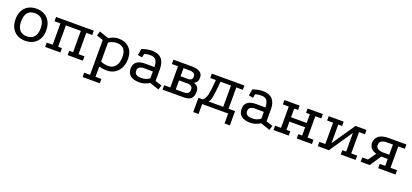

<svg xmlns="http://www.w3.org/2000/svg" viewBox="31 -1410 5537 2582"><g transform="rotate(20 2799.5 -119.5)"><path d="M259 -444Q326 -444 375.5 -416.5Q425 -389 453 -337.5Q481 -286 481 -214Q481 -107 420 -46Q359 15 259 15Q194 15 145 -12.5Q96 -40 68.5 -91Q41 -142 41 -214Q41 -286 68.5 -337.5Q96 -389 145 -416.5Q194 -444 259 -444ZM260 -380Q191 -380 156 -336.5Q121 -293 121 -214Q121 -135 156 -92Q191 -49 260 -49Q330 -49 365.5 -92Q401 -135 401 -214Q401 -293 365.5 -336.5Q330 -380 260 -380Z M543 -429H1083V-367H998V-62H1083V0H865V-62H920V-367H706V-62H761V0H543V-62H628V-367H543Z M1155 208V146H1239V-352L1145 -383L1165 -447L1299 -401Q1331 -421 1366 -432.5Q1401 -444 1432 -444Q1531 -444 1588.5 -386Q1646 -328 1646 -228Q1646 -156 1618.5 -101.5Q1591 -47 1542 -16Q1493 15 1428 15Q1371 15 1317 -2V146H1401V208ZM1427 -49Q1492 -49 1529 -96.5Q1566 -144 1566 -228Q1566 -304 1532.5 -342Q1499 -380 1431 -380Q1399 -380 1367 -369.5Q1335 -359 1317 -343V-74Q1334 -63 1364.5 -56Q1395 -49 1427 -49Z M2035 -29Q1970 15 1894 15Q1810 15 1766.5 -19Q1723 -53 1722 -118Q1720 -249 1888 -249L2017 -248Q2017 -315 1992 -347.5Q1967 -380 1916 -380Q1892 -380 1869 -377Q1846 -374 1826 -368L1816 -313L1752 -325L1768 -416Q1806 -430 1842.5 -437Q1879 -444 1913 -444Q2003 -444 2049 -395Q2095 -346 2095 -252V-78L2190 -47L2170 17ZM1891 -186Q1848 -186 1825 -169Q1802 -152 1802 -119Q1802 -49 1898 -49Q1967 -49 2017 -87V-185Z M2471 -429Q2559 -429 2600.5 -403.5Q2642 -378 2642 -325Q2642 -288 2628.5 -264.5Q2615 -241 2586 -230Q2626 -220 2644.5 -195Q2663 -170 2663 -129Q2663 -63 2631 -31.5Q2599 0 2531 0H2223V-63H2311V-367H2223V-429ZM2505 -63Q2584 -63 2584 -130Q2584 -193 2509 -193H2389V-63ZM2496 -252Q2558 -252 2558 -309Q2558 -368 2474 -368H2389V-252Z M2714 142V-62H2772Q2793 -72 2806.5 -97.5Q2820 -123 2827.5 -156.5Q2835 -190 2839 -223.5Q2843 -257 2845 -282L2853 -367H2772V-429H3238V-367H3145V-62H3238V142H3162V0H2790V142ZM2859 -62H3069V-367H2919L2910 -271Q2902 -189 2892 -138.5Q2882 -88 2859 -62Z M3623 -29Q3558 15 3482 15Q3398 15 3354.5 -19Q3311 -53 3310 -118Q3308 -249 3476 -249L3605 -248Q3605 -315 3580 -347.5Q3555 -380 3504 -380Q3480 -380 3457 -377Q3434 -374 3414 -368L3404 -313L3340 -325L3356 -416Q3394 -430 3430.5 -437Q3467 -444 3501 -444Q3591 -444 3637 -395Q3683 -346 3683 -252V-78L3778 -47L3758 17ZM3479 -186Q3436 -186 3413 -169Q3390 -152 3390 -119Q3390 -49 3486 -49Q3555 -49 3605 -87V-185Z M3811 -429H4029V-367H3974V-242H4198V-367H4143V-429H4361V-367H4276V-62H4361V0H4143V-62H4198V-180H3974V-62H4029V0H3811V-62H3896V-367H3811Z M4445 -429H4659V-367H4604V-100L4828 -429H4986V-367H4901V-62H4986V0H4773V-62H4828V-329L4604 0H4445V-62H4530V-367H4445Z M5309 1V-61H5387V-160L5290 -161Q5245 -162 5205 -176Q5165 -190 5140 -219.5Q5115 -249 5115 -295Q5115 -354 5161.5 -391.5Q5208 -429 5306 -429H5557V-367H5463V-61H5557V1ZM5058 0 5059 -62H5140L5221 -176L5303 -173L5188 0ZM5303 -220H5387V-366H5306Q5279 -366 5254 -360.5Q5229 -355 5212.5 -338.5Q5196 -322 5196 -289Q5196 -254 5226 -237Q5256 -220 5303 -220Z"/></g></svg>

Font: Podkova VF Beta
Style: Regular
Weight: 400
Designer: Ilya Yudin
Foundry: Cyreal (www.cyreal.org)
Version: Version 2.100